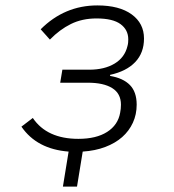

<svg xmlns="http://www.w3.org/2000/svg" viewBox="-20 -548 640 708"><path d="M233 11Q116 2 59 -81L101 -113Q153 -36 269 -36Q335 -36 375 -61.5Q415 -87 423 -132Q426 -147 426 -162Q426 -203 394 -223Q362 -243 304 -243H202L210 -291H309Q365 -291 402.5 -313.5Q440 -336 450 -378Q452 -385 452.5 -391.5Q453 -398 453 -403Q453 -438 424.5 -459Q396 -480 336 -480Q283 -480 241.5 -459.5Q200 -439 164 -402L130 -440Q218 -528 339 -528Q420 -528 465.5 -495Q511 -462 511 -406Q511 -353 478.5 -319Q446 -285 386 -272V-268Q434 -260 459 -234.5Q484 -209 484 -162Q484 -126 470 -95.5Q456 -65 430.5 -42.5Q405 -20 368 -6Q331 8 285 11L264 140H212Z"/></svg>

Font: IBM Plex Mono Light
Style: Italic
Weight: 300
Italic angle: -9°
Monospace: yes
Designer: Mike Abbink, Paul van der Laan, Pieter van Rosmalen
Foundry: Bold Monday
Version: Version 2.3